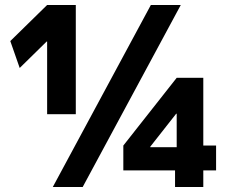

<svg xmlns="http://www.w3.org/2000/svg" viewBox="-20 -750 925 770"><path d="M191.7 0 585 -730H705L311.6 0ZM169 -292V-583.4H167L59 -477.4L21.3 -585.3L169 -730H284V-292ZM682 0V-66.7H474.6V-166.3L688.7 -438H795.3V-166.3H846.6V-66.7H795.3V0ZM582.6 -159.7H688.6V-294H686.6L582.6 -161.7Z"/></svg>

Font: M PLUS 2 Thin
Style: Regular
Weight: 100
Designer: Coji Morishita
Foundry: UNDERFOREST DESIGN
Version: Version 1.001